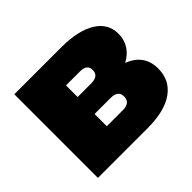

<svg xmlns="http://www.w3.org/2000/svg" viewBox="-130 -718 888 888"><g transform="rotate(-45 314.5 -273.5)"><path d="M608 -160Q608 -85 549 -42.5Q490 0 376 0H53V-547H360Q470 -547 531 -509.5Q592 -472 592 -404Q592 -366 573 -336Q554 -306 518 -287Q608 -253 608 -160ZM251 -331H340Q389 -331 389 -370Q389 -389 377.5 -398Q366 -407 340 -407H251ZM405 -181Q405 -220 356 -220H251V-140H356Q405 -140 405 -181Z"/></g></svg>

Font: CMG Sans Black
Style: Regular
Weight: 900
Designer: Julieta Ulanovsky
Foundry: Julieta Ulanovsky
Version: Version 7.200